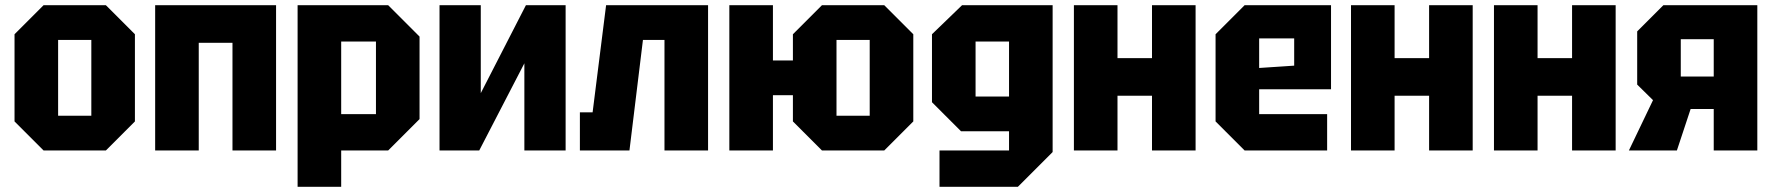

<svg xmlns="http://www.w3.org/2000/svg" viewBox="-20 -580 6834 740"><path d="M36 -112V-448L148 -560H388L500 -448V-112L388 0H148ZM204 -134H332V-426H204Z M578 0V-560H1044V0H876V-415H746V0Z M1127 140V-560H1476L1597 -439V-121L1476 0H1295V140ZM1429 -420H1295V-140H1429Z M2160 0H2001V-336L1827 0H1674V-560H1833V-221L2007 -560H2160Z M2709 -560V0H2541V-426H2458L2406 0H2215V-147H2264L2316 -560Z M2791 0V-560H2959V-347H3036V-448L3148 -560H3388L3500 -448V-112L3388 0H3148L3036 -112V-213H2959V0ZM3204 -134H3332V-426H3204Z M3601 140V0H3869V-74H3684L3572 -186V-448L3688 -560H4037V6L3903 140ZM3740 -420V-208H3869V-420Z M4119 0V-560H4287V-356H4420V-560H4588V0H4420V-211H4287V0Z M4665 -112V-448L4777 -560H5110V-236H4833V-140H5095V0H4777ZM4833 -318 4968 -327V-432H4833Z M5187 0V-560H5355V-356H5488V-560H5656V0H5488V-211H5355V0Z M5738 0V-560H5906V-356H6039V-560H6207V0H6039V-211H5906V0Z M6458 -285H6585V-429H6458ZM6290 -254V-459L6391 -560H6753V0H6585V-160H6496L6443 0H6258L6351 -194Z"/></svg>

Font: Tektur SemiCondensed
Style: Bold
Weight: 700
Width: 4
Designer: Adam Jagosz
Foundry: Adam Jagosz
Version: Version 1.005;gftools[0.9.30]